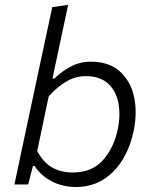

<svg xmlns="http://www.w3.org/2000/svg" viewBox="-20 -761 632 792"><path d="M293 10.5Q239.5 10.5 194.5 -12.5Q149.5 -35.5 123 -76H116L96 0H39.5Q51.5 -55.5 62.2 -107.2Q73 -159 86 -219L144.5 -493.5Q158 -556.5 170.8 -615.8Q183.5 -675 195.5 -731.5L261 -741Q248 -680 235.2 -619.5Q222.5 -559 208.5 -494L196.5 -437H204.5Q231 -464 269.5 -485.2Q308 -506.5 355.5 -506.5Q429.5 -506.5 474 -466.8Q518.5 -427 532.8 -362.2Q547 -297.5 531.5 -222Q509 -114.5 446.2 -52Q383.5 10.5 293 10.5ZM280.5 -49.5Q359.5 -49.5 404.8 -100.5Q450 -151.5 466 -228.5Q478 -287.5 468.2 -337.2Q458.5 -387 425 -417Q391.5 -447 333 -447Q292 -447 254 -425Q216 -403 181 -363.5L133.5 -138.5Q157.5 -92 194 -70.8Q230.5 -49.5 280.5 -49.5Z"/></svg>

Font: Commissioner Light
Style: Italic
Weight: 300
Italic angle: -12°
Designer: Kostas Bartsokas
Foundry: Kostas Bartsokas
Version: Version 1.000; ttfautohint (v1.8.3)